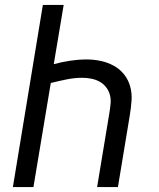

<svg xmlns="http://www.w3.org/2000/svg" viewBox="-20 -755 640 775"><path d="M32 0 153 -735H237L197 -496Q230 -505 263.5 -510Q297 -515 329 -515Q359 -515 387 -509Q415 -503 439.5 -489.5Q464 -476 481 -454.5Q498 -433 505.5 -406Q513 -379 511 -349.5Q509 -320 504 -290L456 0H372L422 -302Q425 -320 426.5 -338.5Q428 -357 423 -374Q418 -391 407 -404.5Q396 -418 381 -426Q366 -434 348 -437.5Q330 -441 312 -441Q281 -441 249 -434.5Q217 -428 185 -420L115 0Z"/></svg>

Font: Iosevka SS04 Extended Oblique
Style: Regular
Weight: 400
Width: 7
Italic angle: -9°
Monospace: yes
Designer: Belleve Invis
Foundry: Belleve Invis
Version: Version 19.0.0; ttfautohint (v1.8.4)